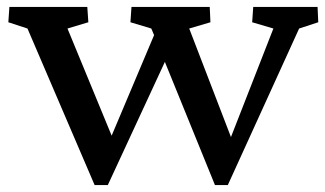

<svg xmlns="http://www.w3.org/2000/svg" viewBox="-20 -527 935 552"><path d="M598 5H635L840 -445L895 -463L893 -507H708L705 -463L766 -445L644 -133L524 -445L585 -463L583 -507H358L355 -463L415 -445L423 -426L301 -137L174 -445L234 -463L231 -507H7L4 -463L59 -445L252 5H290L454 -349Z"/></svg>

Font: TPK Tissa Web Medium
Style: Regular
Weight: 500
Designer: Jacques Le Bailly, Suppakit Chalermlarp | Katatrad Co.,Ltd.
Foundry: Jacques Le Bailly, Cadson Demak Co.,Ltd.
Version: Version 5.000;Glyphs 3.1.2 (3151)